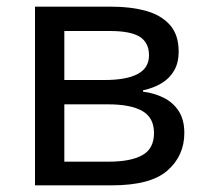

<svg xmlns="http://www.w3.org/2000/svg" viewBox="-20 -556 616 576"><path d="M85 0V-536H315Q372 -536 417.5 -523.5Q463 -511 489.5 -481.5Q516 -452 516 -401Q516 -368 502.5 -344.5Q489 -321 465 -306.5Q441 -292 409 -285V-281Q442 -277 470.5 -263Q499 -249 516 -223Q533 -197 533 -157Q533 -89 482.5 -44.5Q432 0 316 0ZM306 -71Q372 -71 407 -90.5Q442 -110 442 -157Q442 -203 407 -223Q372 -243 304 -243H173V-71ZM294 -316Q359 -316 393 -334Q427 -352 427 -390Q427 -428 399.5 -445.5Q372 -463 310 -463H173V-316Z"/></svg>

Font: hin115
Style: Book
Weight: 400
Designer: Jelle Bosma - Monotype Design Team
Foundry: Monotype Imaging Inc.
Version: Version 2.003